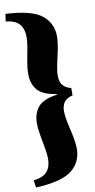

<svg xmlns="http://www.w3.org/2000/svg" viewBox="-105 -852 508 1028"><g transform="rotate(-10 149.0 -338.0)"><path d="M255 -643Q255 -603 237 -529Q222 -465 222 -435Q222 -405 235.5 -385.5Q249 -366 282 -358V-318Q249 -310 235.5 -291Q222 -272 222 -241Q222 -211 237 -147Q255 -73 255 -33Q255 39 200.5 83Q146 127 4 134L-2 94Q51 88 72.5 62Q94 36 94 -7Q94 -39 81 -102Q80 -108 74 -141.5Q68 -175 68 -204Q68 -258 97 -292Q126 -326 200 -336V-340Q126 -350 97 -384Q68 -418 68 -472Q68 -501 74 -534.5Q80 -568 81 -574Q94 -637 94 -669Q94 -712 72.5 -738Q51 -764 -2 -770L4 -810Q146 -803 200.5 -759Q255 -715 255 -643Z"/></g></svg>

Font: Minipax
Style: Bold
Weight: 700
Designer: Raphaël Ronot, Igor Stepanchenko (Cyrillic)
Foundry: steppetype
Version: Version 1.002